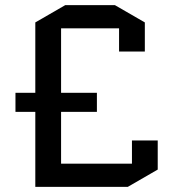

<svg xmlns="http://www.w3.org/2000/svg" viewBox="-20 -725 682 745"><path d="M356 -365V-291H217V-90H492V-180H592V-67L476 0H117V-291H40V-365H117V-638L233 -705H426L542 -638V-525H442V-615H217V-365Z"/></svg>

Font: Quantico
Style: Regular
Weight: 400
Designer: Matt Desmond
Foundry: MADtype
Version: Version 2.002